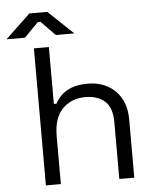

<svg xmlns="http://www.w3.org/2000/svg" viewBox="-111 -928 781 977"><g transform="rotate(-5 280.0 -439.5)"><path d="M160 0H83.5V-700H160V-409.5H173.5Q184.5 -431.5 204.9 -451.6Q225.2 -471.8 258.2 -484.5Q291.2 -497.2 341.2 -497.2Q395.5 -497.2 439.4 -474.1Q483.2 -451 509.1 -406.4Q535 -361.8 535 -296V0H458.5V-290.5Q458.5 -364.5 421.6 -397.4Q384.8 -430.2 321.8 -430.2Q251 -430.2 205.5 -383.9Q160 -337.5 160 -245.2ZM42.8 -758H-51.5L76 -879H167.5L295 -758H200.8L128.5 -831.5H115Z"/></g></svg>

Font: Space Grotesk Variable Light
Style: Regular
Weight: 300
Designer: Florian Karsten
Foundry: Florian Karsten
Version: Version 2.000